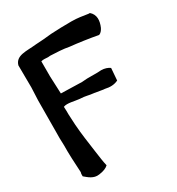

<svg xmlns="http://www.w3.org/2000/svg" viewBox="-165 -803 826 894"><g transform="rotate(-30 248.0 -355.5)"><path d="M33 -280C32 -266 33 -245 34 -215C33 -172 36 -116 39 -67C38 -64 37 -61 37 -57V-46C54 -32 76 -10 108 -15C132 -18 149 -25 159 -35C154 -56 150 -84 145 -121C138 -173 131 -216 127 -272L124 -330V-347C124 -356 123 -360 123 -370C144 -379 180 -367 207 -365C237 -364 247 -358 278 -355L314 -349C319 -348 325 -347 330 -347C356 -341 378 -342 399 -352L404 -417C393 -425 377 -431 358 -431L339 -430H282L254 -428L142 -431L138 -525V-606C152 -610 161 -607 175 -607L187 -608C215 -607 257 -605 286 -599C327 -595 390 -586 431 -578H433C442 -581 450 -590 456 -602C470 -634 472 -666 446 -688C446 -688 440 -687 438 -688C410 -692 386 -697 352 -697C314 -697 275 -696 242 -694C215 -691 182 -688 156 -687C103 -681 49 -690 36 -643L37 -524L34 -456Z"/></g></svg>

Font: Vapor
Style: Regular
Weight: 400
Foundry: Cannot Into Space Fonts
Version: Version 0.179